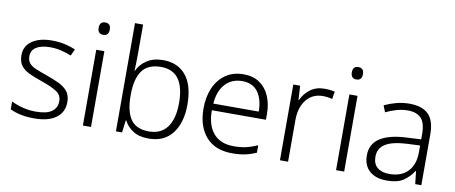

<svg xmlns="http://www.w3.org/2000/svg" viewBox="-67 -1039 3150 1328"><g transform="rotate(10 1508.0 -375.0)"><path d="M423 -141Q423 -69 369 -29.5Q315 10 217 10Q161 10 118 0.5Q75 -9 46 -24V-79Q81 -61 126 -49.5Q171 -38 218 -38Q296 -38 331.5 -64.5Q367 -91 367 -137Q367 -181 330 -204.5Q293 -228 221 -253Q171 -270 133.5 -287.5Q96 -305 75 -332Q54 -359 54 -406Q54 -470 106 -506Q158 -542 245 -542Q293 -542 334.5 -533Q376 -524 411 -509L390 -462Q359 -475 320 -484.5Q281 -494 242 -494Q179 -494 144 -472Q109 -450 109 -408Q109 -376 126 -357.5Q143 -339 175 -326Q207 -313 253 -297Q301 -280 339 -262Q377 -244 400 -216Q423 -188 423 -141Z M586 -729Q625 -729 625 -686Q625 -642 586 -642Q547 -642 547 -686Q547 -729 586 -729ZM614 -532V0H557V-532Z M846 -550Q846 -521 845 -488.5Q844 -456 843 -436H846Q866 -481 912 -511.5Q958 -542 1027 -542Q1129 -542 1186.5 -472.5Q1244 -403 1244 -267Q1244 -141 1186.5 -65.5Q1129 10 1019 10Q952 10 909.5 -17.5Q867 -45 847 -86H843L832 0H789V-760H846ZM1020 -493Q927 -493 886.5 -435Q846 -377 846 -267V-260Q846 -152 884.5 -95.5Q923 -39 1013 -39Q1098 -39 1141.5 -98.5Q1185 -158 1185 -268Q1185 -493 1020 -493Z M1591 -542Q1659 -542 1704.5 -510.5Q1750 -479 1773.5 -424Q1797 -369 1797 -298V-259H1417Q1417 -153 1466.5 -96.5Q1516 -40 1608 -40Q1657 -40 1694 -48.5Q1731 -57 1775 -76V-24Q1735 -6 1696 2Q1657 10 1606 10Q1486 10 1422 -63Q1358 -136 1358 -262Q1358 -343 1385.5 -406Q1413 -469 1465 -505.5Q1517 -542 1591 -542ZM1590 -494Q1517 -494 1471.5 -445Q1426 -396 1419 -306H1738Q1738 -390 1701.5 -442Q1665 -494 1590 -494Z M2160 -541Q2199 -541 2232 -533L2223 -480Q2191 -489 2157 -489Q2084 -489 2041 -435Q1998 -381 1998 -292V0H1941V-532H1989L1995 -433H1998Q2018 -478 2059 -509.5Q2100 -541 2160 -541Z M2364 -729Q2403 -729 2403 -686Q2403 -642 2364 -642Q2325 -642 2325 -686Q2325 -729 2364 -729ZM2392 -532V0H2335V-532Z M2756 -541Q2846 -541 2890 -497Q2934 -453 2934 -358V0H2891L2881 -90H2878Q2849 -45 2807.5 -17.5Q2766 10 2692 10Q2615 10 2571 -28.5Q2527 -67 2527 -139Q2527 -219 2592 -260.5Q2657 -302 2781 -307L2878 -312V-349Q2878 -427 2846.5 -460Q2815 -493 2754 -493Q2713 -493 2675 -482Q2637 -471 2599 -453L2581 -499Q2619 -517 2663.5 -529Q2708 -541 2756 -541ZM2788 -265Q2686 -260 2636.5 -229.5Q2587 -199 2587 -139Q2587 -89 2617.5 -63.5Q2648 -38 2702 -38Q2785 -38 2831 -85.5Q2877 -133 2878 -217V-269Z"/></g></svg>

Font: Noto Sans Lao Light
Style: Regular
Weight: 300
Designer: Monotype Design Team
Foundry: Monotype Imaging Inc.
Version: Version 2.003; ttfautohint (v1.8.4.7-5d5b)